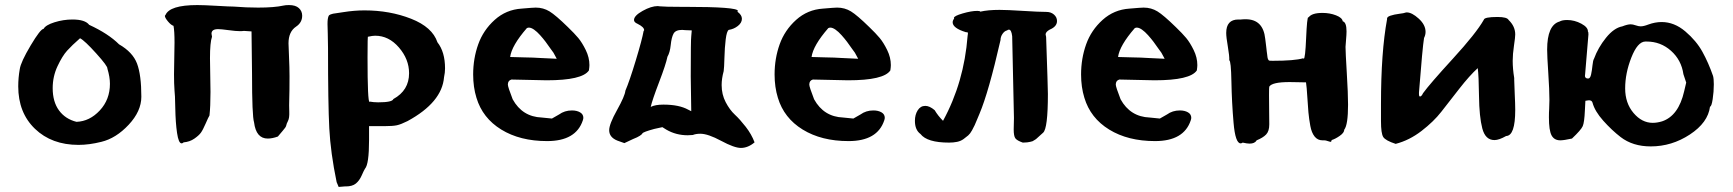

<svg xmlns="http://www.w3.org/2000/svg" viewBox="-20 -563 6843 758"><path d="M52 -222Q52 -256 58 -290Q62 -318 101 -383.5Q140 -449 152 -449Q160 -464 195 -475Q230 -486 266 -486Q316 -486 332 -465Q408 -430 450 -388Q504 -357 521 -312Q538 -267 538 -181Q538 -124 488 -70.5Q438 -17 380 -3Q332 9 290 9Q184 9 118 -54.5Q52 -118 52 -222ZM188 -215Q188 -161 213 -127Q238 -93 282 -82Q334 -84 374 -127Q414 -170 414 -232Q414 -259 404 -292Q406 -301 360 -352Q314 -403 296 -412Q264 -384 245 -363Q226 -342 207 -301.5Q188 -261 188 -215Z M631 -500Q631 -503 633 -503Q649 -543 759 -543Q785 -543 836 -540Q887 -537 903 -537Q953 -533 999 -533Q1063 -533 1099 -541Q1107 -543 1121 -543Q1147 -543 1160 -531Q1173 -519 1173 -501Q1173 -474 1149 -458Q1119 -438 1119 -392Q1119 -382 1121 -339Q1123 -296 1123 -262Q1123 -201 1122 -174Q1121 -147 1122 -122Q1123 -97 1117 -85.5Q1111 -74 1110 -67.5Q1109 -61 1096 -46.5Q1083 -32 1077 -24Q1055 -16 1037 -16Q991 -16 983 -80Q975 -105 975 -272L973 -439L943 -441Q937 -440 927 -440Q911 -440 882 -444Q853 -448 841 -448Q815 -448 815 -430Q815 -428 817 -418Q809 -396 809 -333Q809 -314 810 -268.5Q811 -223 811 -200Q811 -142 807 -107Q803 -101 792 -75.5Q781 -50 773 -39Q765 -28 747 -15.5Q729 -3 705 -1Q701 3 697 3Q685 3 679 -38Q673 -79 672 -136Q671 -193 669 -205Q667 -232 667 -270Q667 -290 668 -333Q669 -376 669 -395Q669 -441 665 -461Q655 -464 643 -478.5Q631 -493 631 -500Z M1273 -468Q1273 -480 1274 -487Q1275 -494 1277 -499Q1279 -504 1285 -506Q1291 -508 1295 -509Q1299 -510 1312 -511.5Q1325 -513 1335 -515Q1379 -522 1419 -522Q1519 -522 1603 -489Q1687 -456 1707 -396Q1737 -358 1737 -293Q1737 -276 1733 -258Q1725 -159 1589 -85Q1563 -72 1547 -68.5Q1531 -65 1499 -65H1437V-10Q1437 85 1421 103Q1417 109 1408 129.5Q1399 150 1385 161.5Q1371 173 1345 173H1341L1317 175L1309 156Q1285 40 1280 -56.5Q1275 -153 1275 -373Q1275 -399 1274 -430Q1273 -461 1273 -468ZM1431 -336Q1431 -160 1439 -160Q1439 -160 1439 -162Q1455 -159 1473 -159Q1529 -159 1533 -172Q1595 -206 1595 -274Q1595 -329 1555 -375.5Q1515 -422 1461 -422Q1451 -422 1433 -418Q1431 -424 1431 -336Z M1848 -269Q1848 -332 1868 -388Q1888 -444 1933 -484.5Q1978 -525 2039 -529Q2085 -533 2095 -533Q2125 -533 2149.5 -518Q2174 -503 2222 -456Q2248 -431 2263 -413Q2278 -395 2292.5 -365.5Q2307 -336 2307 -306Q2307 -299 2305 -285Q2279 -246 2138 -246Q2125 -246 1999 -249Q1985 -245 1985 -229Q1985 -220 2004 -171Q2042 -102 2119 -99L2159 -95L2187 -111Q2209 -127 2238 -127Q2257 -127 2270 -119.5Q2283 -112 2283 -98Q2283 -94 2281 -88Q2254 -6 2140 -6Q2033 -6 1959 -51.5Q1885 -97 1861 -177Q1848 -219 1848 -269ZM1994 -338Q2009 -337 2047.5 -336.5Q2086 -336 2114 -334L2178 -331L2165 -355Q2163 -357 2153 -371.5Q2143 -386 2134 -398Q2125 -410 2112.5 -424Q2100 -438 2088.5 -446Q2077 -454 2068 -454Q2064 -454 2060 -452Q2000 -383 1994 -338Z M2385 -49Q2385 -73 2416 -128.5Q2447 -184 2449 -205Q2465 -242 2490 -324.5Q2515 -407 2521 -441Q2523 -442 2523 -444Q2523 -456 2497 -469Q2483 -475 2483 -484Q2483 -501 2517 -520Q2551 -539 2577 -539Q2579 -539 2581 -538.5Q2583 -538 2585 -538Q2607 -536 2665 -536H2681Q2893 -536 2893 -520Q2893 -518 2891 -517Q2909 -504 2909 -489Q2909 -473 2893 -460.5Q2877 -448 2857 -445Q2849 -440 2845 -407.5Q2841 -375 2840 -335Q2839 -295 2837 -282Q2829 -253 2829 -227Q2829 -190 2845 -159.5Q2861 -129 2881 -110.5Q2901 -92 2924 -62.5Q2947 -33 2959 -1Q2933 21 2905 21Q2879 21 2827 -7Q2775 -35 2745 -35Q2727 -35 2715 -30Q2711 -30 2704 -29.5Q2697 -29 2695 -29Q2649 -29 2611 -51L2595 -61L2563 -54Q2541 -48 2529 -43.5Q2517 -39 2516 -36Q2515 -33 2506 -27Q2497 -21 2479 -14L2445 2L2417 -8Q2385 -21 2385 -49ZM2549 -141Q2567 -150 2599 -150Q2661 -150 2697 -130L2709 -124L2707 -261Q2707 -407 2709 -420L2711 -443L2685 -444Q2683 -444 2679 -444.5Q2675 -445 2673 -445Q2647 -445 2639 -430Q2631 -415 2628 -385.5Q2625 -356 2615 -339Q2609 -309 2582 -238.5Q2555 -168 2549 -141Z M3038 -269Q3038 -332 3058 -388Q3078 -444 3123 -484.5Q3168 -525 3229 -529Q3275 -533 3285 -533Q3315 -533 3339.5 -518Q3364 -503 3412 -456Q3438 -431 3453 -413Q3468 -395 3482.5 -365.5Q3497 -336 3497 -306Q3497 -299 3495 -285Q3469 -246 3328 -246Q3315 -246 3189 -249Q3175 -245 3175 -229Q3175 -220 3194 -171Q3232 -102 3309 -99L3349 -95L3377 -111Q3399 -127 3428 -127Q3447 -127 3460 -119.5Q3473 -112 3473 -98Q3473 -94 3471 -88Q3444 -6 3330 -6Q3223 -6 3149 -51.5Q3075 -97 3051 -177Q3038 -219 3038 -269ZM3184 -338Q3199 -337 3237.5 -336.5Q3276 -336 3304 -334L3368 -331L3355 -355Q3353 -357 3343 -371.5Q3333 -386 3324 -398Q3315 -410 3302.5 -424Q3290 -438 3278.5 -446Q3267 -454 3258 -454Q3254 -454 3250 -452Q3190 -383 3184 -338Z M3592 -86Q3592 -110 3603 -127.5Q3614 -145 3633 -145Q3650 -145 3670 -128Q3683 -106 3703 -86Q3786 -238 3800 -421Q3802 -432 3801 -434Q3800 -436 3793 -436Q3741 -452 3741 -475Q3741 -482 3747 -490Q3746 -491 3746 -492Q3746 -500 3780.5 -510Q3815 -520 3838 -520Q3849 -520 3850 -517Q3881 -524 3926 -524Q3956 -524 4019 -520Q4082 -516 4111 -516Q4129 -516 4141 -505.5Q4153 -495 4153 -480Q4153 -458 4124 -446Q4108 -437 4108 -427Q4108 -425 4110 -417Q4117 -214 4117 -192Q4117 -55 4098 -39Q4092 -33 4083 -25.5Q4074 -18 4072.5 -16Q4071 -14 4064 -10Q4057 -6 4056.5 -5.5Q4056 -5 4047 -3Q4038 -1 4035.5 -1Q4033 -1 4018 0Q3995 -8 3988.5 -17Q3982 -26 3982 -52Q3982 -78 3983 -97L3976 -420Q3973 -446 3963 -446Q3959 -446 3956 -443Q3946 -441 3938 -429.5Q3930 -418 3930 -405Q3883 -199 3847 -114Q3845 -109 3838 -92.5Q3831 -76 3828 -69Q3825 -62 3817.5 -48.5Q3810 -35 3802.5 -28.5Q3795 -22 3784 -14Q3773 -6 3758.5 -3Q3744 0 3727 0Q3640 0 3614 -34Q3592 -50 3592 -86Z M4248 -269Q4248 -332 4268 -388Q4288 -444 4333 -484.5Q4378 -525 4439 -529Q4485 -533 4495 -533Q4525 -533 4549.5 -518Q4574 -503 4622 -456Q4648 -431 4663 -413Q4678 -395 4692.5 -365.5Q4707 -336 4707 -306Q4707 -299 4705 -285Q4679 -246 4538 -246Q4525 -246 4399 -249Q4385 -245 4385 -229Q4385 -220 4404 -171Q4442 -102 4519 -99L4559 -95L4587 -111Q4609 -127 4638 -127Q4657 -127 4670 -119.5Q4683 -112 4683 -98Q4683 -94 4681 -88Q4654 -6 4540 -6Q4433 -6 4359 -51.5Q4285 -97 4261 -177Q4248 -219 4248 -269ZM4394 -338Q4409 -337 4447.5 -336.5Q4486 -336 4514 -334L4578 -331L4565 -355Q4563 -357 4553 -371.5Q4543 -386 4534 -398Q4525 -410 4512.5 -424Q4500 -438 4488.5 -446Q4477 -454 4468 -454Q4464 -454 4460 -452Q4400 -383 4394 -338Z M4821 -433Q4821 -486 4869 -486H4879Q4886 -487 4898 -487Q4967 -487 4975 -410Q4976 -400 4977.5 -390Q4979 -380 4979.5 -373.5Q4980 -367 4981 -360Q4982 -353 4982.5 -349Q4983 -345 4983.5 -340.5Q4984 -336 4984.5 -334Q4985 -332 4986 -329.5Q4987 -327 4988 -326Q4989 -325 4990 -324Q4991 -323 5005 -323Q5091 -323 5125 -333L5127 -331Q5133 -331 5136.5 -413Q5140 -495 5145 -495Q5146 -495 5146 -494Q5158 -512 5201 -512Q5230 -512 5254.5 -502.5Q5279 -493 5281 -479Q5296 -475 5296 -439Q5296 -427 5294 -404.5Q5292 -382 5292 -378Q5292 -358 5297 -275.5Q5302 -193 5302 -150Q5302 -70 5287 -51Q5287 -39 5269 -26.5Q5251 -14 5237 -10Q5237 -3 5232 -3Q5230 -3 5222 -6Q5214 -9 5208 -9H5201Q5182 -9 5170 -24Q5158 -39 5153 -66Q5148 -93 5145.5 -120Q5143 -147 5141 -182.5Q5139 -218 5136 -238H5126Q5120 -238 5101 -238.5Q5082 -239 5071 -239Q5002 -239 4991 -221Q4990 -220 4990 -187Q4990 -166 4990.5 -122.5Q4991 -79 4991 -72Q4991 -45 4978.5 -32Q4966 -19 4941 -9Q4934 4 4913 4Q4904 4 4886 0Q4882 3 4878 3Q4857 3 4850 -78Q4843 -159 4841.5 -241Q4840 -323 4833 -325Q4834 -341 4827.5 -378.5Q4821 -416 4821 -433Z M5432 -85V-152Q5432 -357 5456 -487Q5454 -496 5469 -501Q5484 -506 5504 -508.5Q5524 -511 5528 -513Q5530 -514 5534 -514Q5554 -514 5581 -489.5Q5608 -465 5608 -437Q5608 -425 5602 -413Q5596 -377 5582 -198V-192Q5582 -182 5586 -182Q5592 -182 5598 -195Q5624 -231 5716 -331.5Q5808 -432 5838 -485Q5840 -496 5892 -496Q5930 -496 5936 -484Q5962 -459 5962 -427Q5962 -416 5957 -382.5Q5952 -349 5952 -323Q5952 -291 5958 -255V-247Q5958 -234 5960 -193Q5962 -152 5962 -129Q5962 -27 5926 -26Q5898 -10 5880 -10Q5844 -10 5832 -56Q5820 -102 5819 -183.5Q5818 -265 5814 -294Q5782 -265 5741 -212.5Q5700 -160 5670 -121.5Q5640 -83 5592 -46Q5544 -9 5490 5Q5450 -8 5441 -22Q5432 -36 5432 -85Z M6088 -367Q6088 -464 6137 -478Q6147 -484 6167 -484Q6196 -484 6223 -469.5Q6250 -455 6249 -438Q6251 -438 6251 -427L6238 -271Q6234 -253 6250 -253Q6258 -253 6261.5 -269Q6265 -285 6267 -305Q6269 -325 6273 -331Q6289 -375 6320.5 -414Q6352 -453 6385 -459Q6405 -467 6418 -467Q6426 -467 6437.5 -463Q6449 -459 6457 -459Q6469 -459 6487 -466Q6514 -476 6540 -476Q6590 -476 6633.5 -439Q6677 -402 6701 -358.5Q6725 -315 6743 -263Q6746 -252 6746 -230Q6746 -201 6741.5 -171.5Q6737 -142 6731 -142Q6723 -79 6651.5 -32Q6580 15 6497 15Q6426 15 6378 -22Q6343 -49 6309.5 -86.5Q6276 -124 6267 -158Q6264 -168 6251 -167L6239 -165L6237 -127Q6235 -80 6228.5 -65Q6222 -50 6186 -16Q6154 -9 6140 -9Q6116 -9 6105.5 -28.5Q6095 -48 6095 -100Q6095 -121 6096 -133Q6096 -139 6096.5 -151Q6097 -163 6097 -168Q6097 -207 6092.5 -274.5Q6088 -342 6088 -367ZM6396 -214Q6396 -156 6429 -117Q6462 -78 6505 -78Q6522 -78 6542 -84Q6607 -106 6629 -203L6637 -237L6626 -270Q6618 -326 6577 -362.5Q6536 -399 6481 -399H6475Q6445 -398 6420.5 -336Q6396 -274 6396 -214Z"/></svg>

Font: NaniFont Regular
Style: Regular
Weight: 400
Designer: Nanigashitei
Version: Version 1.036